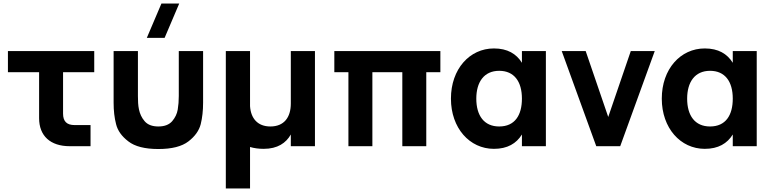

<svg xmlns="http://www.w3.org/2000/svg" viewBox="-20 -830 4386 1090"><path d="M25 -420H202V-159C202 -58.5 266 0 376 0H494V-120H403C359 -120 338 -141 338 -185V-420H515V-540H25Z M997.5 -810H896.5L813.5 -615H914.5ZM625 -247C625 -202 629.5 -161.5 639 -125C648 -88.5 671 -56 708.5 -27.5C745.5 1.5 802.5 16 879 16C955.5 16 1012.5 1.5 1050 -27.5C1087 -56 1110 -88.5 1119.5 -125C1128.5 -161.5 1133 -202 1133 -247V-540H995V-285C995 -257.5 993 -232 989 -208C985 -184 974.5 -162 957.5 -142C940 -122 914 -112 879 -112C844 -112 818 -122 801 -142C766.5 -182 763 -230.5 763 -285V-540H625Z M1631 -540V-242.5C1631 -163.5 1592.5 -112 1515 -112C1442.5 -112 1404 -158 1399.5 -227.5V-540H1262V240H1399.5V4.5C1423 11.5 1449 15 1477 15C1556 15 1604 -18.5 1631 -66.5V0H1768V-540Z M2094 0V-420H2264V0H2400V-420H2480V-540H1878V-420H1958V0Z M2943 -540V-473.5C2911.5 -524.5 2861 -555 2784 -555C2646 -555 2540 -438 2540 -270C2540 -103 2646 15 2784 15C2861 15 2911.5 -15.5 2943 -66.5V0H3079V-540ZM2814 -428C2899 -428 2943 -367 2943 -270C2943 -176 2903 -112 2814 -112C2728 -112 2684 -174 2684 -270C2684 -363 2727 -428 2814 -428Z M3501 0 3697 -540H3561L3433 -166L3305 -540H3169L3365 0Z M4140 -540V-473.5C4108.5 -524.5 4058 -555 3981 -555C3843 -555 3737 -438 3737 -270C3737 -103 3843 15 3981 15C4058 15 4108.5 -15.5 4140 -66.5V0H4276V-540ZM4011 -428C4096 -428 4140 -367 4140 -270C4140 -176 4100 -112 4011 -112C3925 -112 3881 -174 3881 -270C3881 -363 3924 -428 4011 -428Z"/></svg>

Font: Vela Sans ExtBd
Style: Regular
Weight: 800
Designer: Principal design: Mikhail Sharanda - project Manrope.
Design modification: Ravid Balaliev
Foundry: Mikhail Sharanda
Version: Version 1.001